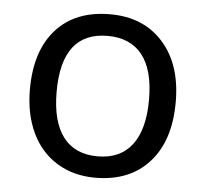

<svg xmlns="http://www.w3.org/2000/svg" viewBox="-45 -593 694 650"><g transform="rotate(5 302.5 -268.0)"><path d="M146 -269Q146 -168 185.8 -115.5Q225.6 -63 303.2 -63Q379.9 -63 419.9 -115.5Q460 -168 460 -269Q460 -370.1 419.7 -421.1Q379.4 -472.2 301.8 -472.2Q146 -472.2 146 -269ZM550.8 -269Q550.8 -137.7 484.4 -64Q418 9.8 300.8 9.8Q228 9.8 171.9 -24.2Q115.7 -58.1 85.4 -121.6Q55.2 -185.1 55.2 -269Q55.2 -399.9 120.6 -472.9Q186 -545.9 304.2 -545.9Q417.5 -545.9 484.1 -471.4Q550.8 -397 550.8 -269Z"/></g></svg>

Font: NotoSans
Style: Regular
Weight: 400
Designer: Monotype Design team
Foundry: Monotype Imaging Inc.
Version: Version 1.04; ttfautohint (v1.4.1)